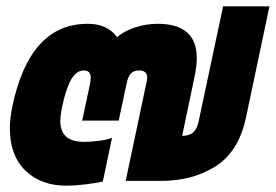

<svg xmlns="http://www.w3.org/2000/svg" viewBox="-20 -570 869 605"><path d="M11 -166Q11 -195 19 -235Q46 -364 105 -429.5Q164 -495 257 -495Q318 -495 349 -453Q371 -472 405.5 -483.5Q440 -495 477 -495Q600 -495 600 -387Q600 -362 594 -333L554 -142Q577 -142 589 -153Q601 -164 606 -188L683 -550H829L755 -199Q732 -92 659.5 -46Q587 0 488 0H376L442 -312Q444 -322 444 -325Q444 -348 418 -348Q401 -348 392 -338Q383 -328 379 -307L354 -190H239L264 -307Q266 -321 266 -325Q266 -348 244 -348Q221 -348 204.5 -320Q188 -292 175 -230Q170 -203 170 -189Q170 -156 188.5 -139.5Q207 -123 246 -123Q266 -123 293 -126.5Q320 -130 333 -136L304 2Q282 7 249 11Q216 15 188 15Q109 15 60 -32.5Q11 -80 11 -166Z"/></svg>

Font: Prompt ExtraBold
Style: Italic
Weight: 800
Italic angle: -12°
Designer: Katatrad Team
Foundry: CadsonDemak
Version: Version 1.001